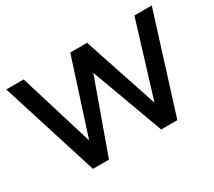

<svg xmlns="http://www.w3.org/2000/svg" viewBox="-132 -963 1355 1216"><g transform="rotate(-30 546.0 -355.0)"><path d="M785 -168 605 -710H482L307 -168L141 -710H14L238 0H355L544 -526L737 0H855L1078 -710H951Z"/></g></svg>

Font: RT Raleway SemiBold
Style: Regular
Weight: 400
Designer: Matt McInerney, Pablo Impallari, Rodrigo Fuenzalida — Edited by Milan Moffatt in April 2016
Foundry: Matt McInerney, Pablo Impallari, Rodrigo Fuenzalida — Edited by Milan Moffatt in April 2016
Version: Version 3.001